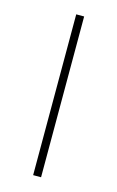

<svg xmlns="http://www.w3.org/2000/svg" viewBox="-90 -568 372 609"><g transform="rotate(15 96.5 -264.0)"><path d="M109 0H83V-528H109Z"/></g></svg>

Font: Noto Sans Bengali SemiCondensed Thin
Style: Regular
Weight: 100
Width: 4
Designer: Joana Ranito - Universal Thirst; Jelle Bosma - Monotype Design Team
Foundry: Universal Thirst ehf.
Version: Version 3.000; ttfautohint (v1.8.4.7-5d5b)